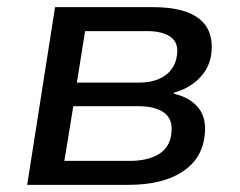

<svg xmlns="http://www.w3.org/2000/svg" viewBox="-20 -517 672 537"><path d="M56 0 134 -497H407Q469 -497 507 -481.5Q545 -466 560.5 -437Q576 -408 571 -367Q568 -341 554.5 -319.5Q541 -298 518.5 -282Q496 -266 467 -258L466 -255Q513 -244 536 -214Q559 -184 552 -135Q544 -71 488.5 -35.5Q433 0 339 0ZM160 -67H342Q393 -67 423.5 -85.5Q454 -104 459 -141Q465 -182 440 -201Q415 -220 367 -220H185ZM195 -286H369Q414 -286 442 -306Q470 -326 475 -363Q480 -397 457.5 -413.5Q435 -430 391 -430H218Z"/></svg>

Font: Nunito Sans 7pt Medium
Style: Italic
Weight: 500
Italic angle: -9°
Designer: Vernon Adams
Foundry: Vernon Adams
Version: Version 3.101;gftools[0.9.27]